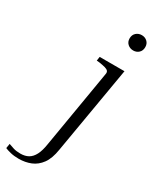

<svg xmlns="http://www.w3.org/2000/svg" viewBox="-378 -817 916 1120"><g transform="rotate(30 80.5 -257.0)"><path d="M223 -646Q201 -646 185.5 -660Q170 -674 170 -697Q170 -721 185.5 -735Q201 -749 223 -749Q245 -749 260 -735Q275 -721 275 -698Q275 -674 260 -660Q245 -646 223 -646ZM-133 217 -128 186Q-112 192 -93 198Q-74 204 -46 204Q-15 204 7 191.5Q29 179 43.5 151Q58 123 65 77L153 -446Q156 -460 149.5 -467.5Q143 -475 128.5 -479Q114 -483 89 -487L69 -489L73 -516H240L140 70Q130 134 104 169.5Q78 205 41 220Q4 235 -40 235Q-71 235 -95.5 229Q-120 223 -133 217Z"/></g></svg>

Font: Roboto Serif 120pt Expanded Light
Style: Italic
Weight: 300
Width: 7
Italic angle: -10°
Designer: Greg Gazdowicz
Foundry: Commercial Type
Version: Version 1.008